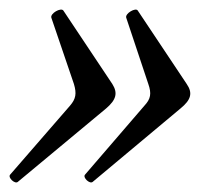

<svg xmlns="http://www.w3.org/2000/svg" viewBox="-22 -408 447 400"><path d="M15 -29 199 -182C220 -200 224 -214 212 -233L110 -386C105 -393 82 -380 85 -371L132 -233C138 -213 136 -202 124 -188L-1 -44C-6 -38 9 -24 15 -29ZM171 -29 354 -182C376 -200 380 -214 367 -233L265 -386C261 -393 238 -380 241 -371L287 -233C294 -213 292 -202 279 -188L155 -44C150 -38 165 -24 171 -29Z"/></svg>

Font: Junicode Two Beta SemiCondensed Medium
Style: Italic
Weight: 500
Width: 4
Italic angle: -10°
Version: Version 1.063